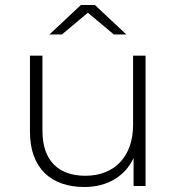

<svg xmlns="http://www.w3.org/2000/svg" viewBox="-20 -745 709 769"><path d="M436 -607C436 -607 332 -694 332 -694C332 -694 228 -607 228 -607C228 -607 178 -607 178 -607C178 -607 304 -725 304 -725C304 -725 360 -725 360 -725C360 -725 486 -607 486 -607C486 -607 436 -607 436 -607ZM513 -244C513 -244 513 -522 513 -522C513 -522 563 -522 563 -522C563 -522 563 0 563 0C563 0 515 0 515 0C515 0 515 -112 515 -112C481 -39 410 4 318 4C185 4 100 -71 100 -217C100 -217 100 -522 100 -522C100 -522 150 -522 150 -522C150 -522 150 -221 150 -221C150 -103 213 -41 322 -41C440 -41 513 -120 513 -244Z"/></svg>

Font: TamingNoise
Style: Regular
Weight: 500
Designer: Julieta Ulanovsky
Foundry: Julieta Ulanovsky
Version: ""